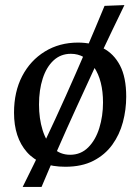

<svg xmlns="http://www.w3.org/2000/svg" viewBox="-20 -640 550 753"><path d="M236 14Q136 14 85.5 -43.5Q35 -101 35 -198Q35 -280 67 -341.5Q99 -403 156 -438Q213 -473 286 -473Q341 -473 383.5 -451.5Q426 -430 450.5 -383.5Q475 -337 475 -261Q475 -210 462 -161Q449 -112 420.5 -72.5Q392 -33 346.5 -9.5Q301 14 236 14ZM255 -33Q297 -33 326 -62Q355 -91 369.5 -138Q384 -185 384 -238Q384 -324 349 -376.5Q314 -429 258 -429Q218 -429 190 -403Q162 -377 147.5 -332Q133 -287 133 -230Q133 -175 147 -130Q161 -85 188.5 -59Q216 -33 255 -33ZM69 93Q158 -85 237.5 -262.5Q317 -440 390 -617L468 -620Q449 -581 419 -518.5Q389 -456 353.5 -379Q318 -302 280 -219Q242 -136 207 -56Q172 24 143 93Z"/></svg>

Font: Maname
Style: Regular
Weight: 400
Designer: Pathum Egodawatta
Foundry: mooniak
Version: Version 1.000; ttfautohint (v1.8.4.7-5d5b)